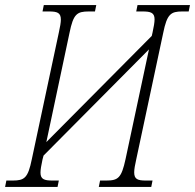

<svg xmlns="http://www.w3.org/2000/svg" viewBox="-42 -734 766 754"><path d="M-22 0H184L189 -25H164C132 -25 117 -30 117 -56C117 -68 120 -85 125 -108L129 -123L543 -540L451 -109C435 -35 422 -25 375 -25H351L346 0H552L557 -25H531C499 -25 485 -30 485 -57C485 -69 488 -86 493 -108L599 -605C614 -679 629 -689 674 -689H699L704 -714H498L493 -689H518C550 -689 565 -684 565 -658C565 -646 562 -629 557 -606L554 -593L140 -176L231 -605C246 -679 260 -689 307 -689H331L336 -714H130L125 -689H150C183 -689 197 -684 197 -657C197 -645 194 -629 189 -606L83 -109C68 -35 54 -25 8 -25H-17Z"/></svg>

Font: Noto Serif Condensed ExtraLight
Style: Italic
Weight: 200
Width: 3
Italic angle: -12°
Designer: Monotype Design Team
Foundry: Monotype Imaging Inc.
Version: Version 2.013